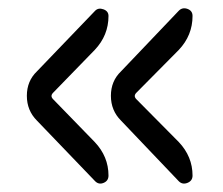

<svg xmlns="http://www.w3.org/2000/svg" viewBox="-20 -522 540 464"><path d="M412.1 -84 272.5 -230.5Q248 -254.9 248 -290.5Q248 -326.2 272.5 -349.6L412.1 -496.1Q420.9 -504.9 433.1 -500.5Q445.3 -496.1 445.3 -483.4Q445.3 -436.5 412.1 -401.4L309.6 -297.9Q301.8 -290 309.6 -282.2L412.1 -178.7Q445.3 -143.6 445.3 -97.7Q445.3 -85 433.1 -80.1Q420.9 -75.2 412.1 -84ZM210 -84 69.3 -230.5Q44.9 -254.9 44.9 -290.5Q44.9 -326.2 69.3 -349.6L210 -496.1Q217.8 -503.9 230 -499.5Q242.2 -495.1 242.2 -483.4Q242.2 -436.5 209 -401.4L108.4 -297.9Q100.6 -290 108.4 -282.2L209 -178.7Q242.2 -143.6 242.2 -97.7Q242.2 -85 230.5 -80.1Q218.8 -75.2 210 -84Z"/></svg>

Font: Rounded-X Mgen+ 2m regular
Style: Regular
Weight: 400
Designer: [Source Han Sans]
Ryoko NISHIZUKA  (kana & ideographs); Paul D. Hunt (Latin, Greek & Cyrillic); Wenlong ZHANG  (bopomofo
Version: Version 1.059.20150602